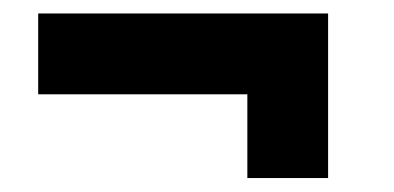

<svg xmlns="http://www.w3.org/2000/svg" viewBox="-20 -387 578 282"><path d="M343.3 -248.5V-125.5H461.9V-367.2H36.1V-248.5Z"/></svg>

Font: Estedad ExtraBold
Style: Regular
Weight: 800
Designer: Amin Abedi
Version: Version 7.3